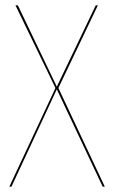

<svg xmlns="http://www.w3.org/2000/svg" viewBox="-20 -700 428 720"><path d="M373 0H365L193 -365L23 0H15L188 -370L38 -680H47L193 -375L339 -680H347L199 -370Z"/></svg>

Font: Fira Sans Compressed Eight
Style: Regular
Weight: 100
Width: 1
Designer: bBox Type GmbH & Carrois Corporate GbR & Edenspiekermann AG
Foundry: bBox Type GmbH & Carrois Corporate GbR & Edenspiekermann AG
Version: Version 4.301